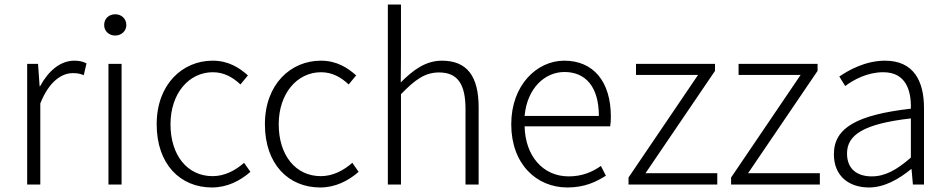

<svg xmlns="http://www.w3.org/2000/svg" viewBox="-20 -815 4187 848"><path d="M100 0H158V-358C197 -457 254 -492 301 -492C322 -492 332 -490 350 -483L362 -535C345 -544 329 -547 308 -547C246 -547 193 -501 157 -434H155L148 -533H100Z M459 0H517V-533H459ZM489 -658C515 -658 538 -677 538 -704C538 -734 515 -752 489 -752C462 -752 440 -734 440 -704C440 -677 462 -658 489 -658Z M916 13C983 13 1040 -16 1086 -56L1058 -96C1022 -64 974 -37 919 -37C807 -37 733 -130 733 -266C733 -402 814 -496 920 -496C970 -496 1009 -473 1042 -442L1075 -482C1038 -515 990 -547 919 -547C787 -547 672 -444 672 -266C672 -89 777 13 916 13Z M1394 13C1461 13 1518 -16 1564 -56L1536 -96C1500 -64 1452 -37 1397 -37C1285 -37 1211 -130 1211 -266C1211 -402 1292 -496 1398 -496C1448 -496 1487 -473 1520 -442L1553 -482C1516 -515 1468 -547 1397 -547C1265 -547 1150 -444 1150 -266C1150 -89 1255 13 1394 13Z M1693 0H1751V-399C1813 -463 1857 -495 1919 -495C2001 -495 2036 -444 2036 -333V0H2094V-341C2094 -478 2043 -547 1932 -547C1859 -547 1804 -505 1750 -451L1751 -567V-795H1693Z M2486 13C2563 13 2613 -12 2656 -39L2634 -82C2594 -54 2549 -36 2492 -36C2377 -36 2300 -127 2297 -257H2675C2677 -270 2678 -284 2678 -299C2678 -455 2601 -547 2472 -547C2351 -547 2238 -439 2238 -266C2238 -91 2349 13 2486 13ZM2297 -303C2308 -425 2386 -497 2473 -497C2566 -497 2625 -432 2625 -303Z M2756 0H3148V-50H2831L3138 -502V-533H2789V-484H3063L2756 -31Z M3209 0H3601V-50H3284L3591 -502V-533H3242V-484H3516L3209 -31Z M3818 13C3886 13 3950 -24 4004 -68H4006L4012 0H4061V-338C4061 -456 4016 -547 3889 -547C3802 -547 3728 -505 3687 -477L3713 -435C3750 -463 3811 -496 3881 -496C3982 -496 4005 -414 4003 -335C3768 -308 3663 -252 3663 -134C3663 -35 3732 13 3818 13ZM3830 -36C3771 -36 3721 -64 3721 -137C3721 -219 3793 -268 4003 -292V-119C3940 -64 3889 -36 3830 -36Z"/></svg>

Font: Genne Gothic Light
Style: Regular
Weight: 300
Designer: Ryoko NISHIZUKA (kana & ideographs); Paul D. Hunt (Latin, Greek & Cyrillic); Wenlong ZHANG (bopomofo); Sandoll Communica
Foundry: Adobe Systems Incorporated
Version: Version 1.004;PS 1.004;hotconv 16.6.51;makeotf.lib2.5.65220